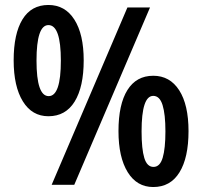

<svg xmlns="http://www.w3.org/2000/svg" viewBox="-20 -744 814 773"><path d="M175 -724Q242 -724 279.5 -665Q317 -606 317 -501Q317 -394 280.5 -335Q244 -276 175 -276Q109 -276 72 -336Q35 -396 35 -501Q35 -608 70.5 -666Q106 -724 175 -724ZM584 -714 279 0H188L493 -714ZM175 -643Q127 -643 127 -500Q127 -357 176 -357Q225 -357 225 -500Q225 -643 175 -643ZM597 -439Q664 -439 701.5 -380.5Q739 -322 739 -216Q739 -109 702.5 -50Q666 9 597 9Q531 9 494 -51Q457 -111 457 -216Q457 -324 493 -381.5Q529 -439 597 -439ZM597 -358Q550 -358 550 -215Q550 -144 561 -108Q572 -72 598 -72Q624 -72 635 -109Q646 -146 646 -215Q646 -284 634.5 -321Q623 -358 597 -358Z"/></svg>

Font: Noto Sans Thai Looped Condensed SemiBold
Style: Regular
Weight: 600
Width: 3
Designer: Sasikarn Vongin, Ben Mitchell
Foundry: The Fontpad Ltd
Version: Version 1.001; ttfautohint (v1.8.4.7-5d5b)